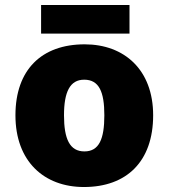

<svg xmlns="http://www.w3.org/2000/svg" viewBox="-20 -741 677 771"><path d="M500 -721H145V-606H500ZM595 -278C595 -461 479 -563 320 -563C147 -563 42 -461 42 -278C42 -93 157 10 317 10C489 10 595 -93 595 -278ZM237 -278C237 -372 261 -421 318 -421C378 -421 399 -372 399 -278C399 -183 378 -133 319 -133C260 -133 237 -183 237 -278Z"/></svg>

Font: Noto Sans UI Black
Style: Regular
Weight: 900
Designer: Monotype Design Team
Foundry: Monotype Imaging Inc.
Version: Version 1.901